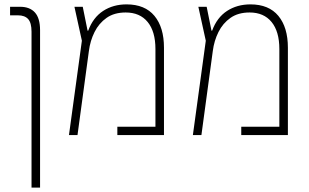

<svg xmlns="http://www.w3.org/2000/svg" viewBox="-20 -617 1413 877"><path d="M124 240V-472Q124 -513 108.5 -530Q93 -547 62 -547H26V-586H72Q116 -586 139.5 -560Q163 -534 163 -479V240Z M558 -597Q642 -597 685.5 -544.5Q729 -492 729 -399V0H516V-38H690V-393Q690 -473 654.5 -516.5Q619 -560 554 -560Q502 -560 467 -535.5Q432 -511 412 -471Q392 -431 386 -384L334 0H295L354 -431L320 -586H358L380 -477H383Q405 -537 451 -567Q497 -597 558 -597Z M1124 -597Q1208 -597 1251.5 -544.5Q1295 -492 1295 -399V0H1082V-38H1256V-393Q1256 -473 1220.5 -516.5Q1185 -560 1120 -560Q1068 -560 1033 -535.5Q998 -511 978 -471Q958 -431 952 -384L900 0H861L920 -431L886 -586H924L946 -477H949Q971 -537 1017 -567Q1063 -597 1124 -597Z"/></svg>

Font: Noto Sans Hebrew SemiCondensed ExtraLight
Style: Regular
Weight: 200
Width: 4
Designer: Monotype Design Team
Foundry: Monotype Imaging Inc.
Version: Version 2.004; ttfautohint (v1.8.4.7-5d5b)